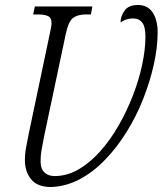

<svg xmlns="http://www.w3.org/2000/svg" viewBox="-20 -740 653 771"><path d="M185 11Q130 11 105 -20Q80 -51 80 -96Q80 -122 85 -149.5Q90 -177 95 -201L180 -605Q183 -619 185 -629.5Q187 -640 187 -647Q187 -669 172.5 -675.5Q158 -682 133 -682H113L120 -714H351L345 -682H325Q293 -682 274 -668.5Q255 -655 244 -603L156 -187Q150 -155 146.5 -135.5Q143 -116 143 -92Q143 -62 158.5 -47.5Q174 -33 199 -33Q249 -33 295 -59.5Q341 -86 382 -132Q423 -178 456 -235.5Q489 -293 513.5 -356Q538 -419 551 -480.5Q564 -542 564 -593Q564 -633 551 -649.5Q538 -666 513 -666Q487 -666 464 -650Q464 -674 480 -697Q496 -720 534 -720Q573 -720 593 -690Q613 -660 613 -610Q613 -549 597.5 -480Q582 -411 554.5 -341.5Q527 -272 488 -209.5Q449 -147 401 -97.5Q353 -48 298.5 -19.5Q244 9 185 11Z"/></svg>

Font: Noto Serif Condensed Light
Style: Italic
Weight: 300
Width: 3
Italic angle: -12°
Designer: Monotype Design Team
Foundry: Monotype Imaging Inc.
Version: Version 2.014; ttfautohint (v1.8.4.7-5d5b)